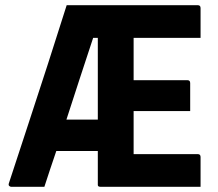

<svg xmlns="http://www.w3.org/2000/svg" viewBox="-20 -720 840 740"><path d="M151 0H23Q20 0 16 -3Q12 -6 14 -13Q50 -123 88.5 -240Q127 -357 165 -474.5Q203 -592 237 -700H742Q753 -700 753 -689V-574H495V-411H702Q713 -411 713 -400V-292H495V-126H742Q753 -126 753 -115V0H368Q357 0 357 -7V-138H197Q185 -103 173.5 -68.5Q162 -34 151 0ZM339 -574Q313 -495 287 -416Q261 -337 236 -259H357V-574Z"/></svg>

Font: Recursive Sn Lnr St
Style: Bold
Weight: 700
Version: Version 1.079;hotconv 1.0.112;makeotfexe 2.5.65598; ttfautoh